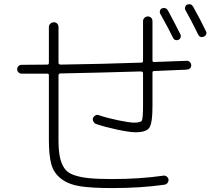

<svg xmlns="http://www.w3.org/2000/svg" viewBox="-20 -870 1040 934"><path d="M85 -511.7Q76.2 -511.7 69.8 -518.1Q63.5 -524.4 63.5 -533.2Q63.5 -542 69.8 -548.3Q76.2 -554.7 85 -554.7Q104.5 -554.7 147 -555.2Q189.5 -555.7 210 -555.7Q217.8 -555.7 217.8 -564.5V-738.3Q217.8 -748 225.1 -754.9Q232.4 -761.7 242.2 -761.7Q252 -761.7 258.3 -754.9Q264.6 -748 264.6 -738.3V-565.4Q264.6 -556.6 274.4 -555.7Q474.6 -558.6 668 -565.4Q675.8 -565.4 675.8 -574.2V-766.6Q675.8 -776.4 682.6 -783.2Q689.5 -790 699.2 -790Q709 -790 715.3 -783.7Q721.7 -777.3 721.7 -766.6V-576.2Q721.7 -568.4 728.5 -568.4L887.7 -574.2Q896.5 -575.2 903.3 -568.4Q910.2 -561.5 910.2 -552.7Q910.2 -533.2 887.7 -531.2Q861.3 -530.3 808.6 -527.8Q755.9 -525.4 728.5 -524.4Q721.7 -524.4 721.7 -514.6V-351.6Q721.7 -272.5 707 -249.5Q692.4 -226.6 639.6 -226.6Q610.4 -226.6 550.8 -239.3Q491.2 -252 448.2 -266.6Q439.5 -269.5 434.6 -278.3Q429.7 -287.1 432.6 -295.9Q435.5 -303.7 444.3 -308.6Q453.1 -313.5 460.9 -309.6Q501 -295.9 555.7 -284.7Q610.4 -273.4 632.8 -273.4Q665 -273.4 670.4 -284.2Q675.8 -294.9 675.8 -359.4V-513.7Q675.8 -521.5 666 -522.5Q470.7 -516.6 273.4 -512.7Q265.6 -512.7 264.6 -503.9V-190.4Q264.6 -139.6 271 -107.9Q277.3 -76.2 292 -53.2Q306.6 -30.3 337.9 -19Q369.1 -7.8 412.1 -3.4Q455.1 1 525.4 1Q661.1 1 775.4 -15.6Q784.2 -16.6 791 -11.2Q797.9 -5.9 799.8 2.9Q800.8 11.7 795.4 19Q790 26.4 781.2 28.3Q667 44.9 525.4 44.9Q426.8 44.9 370.1 36.1Q313.5 27.3 277.3 -0.5Q241.2 -28.3 229.5 -71.3Q217.8 -114.3 217.8 -190.4V-503.9Q217.8 -511.7 210 -511.7ZM767.6 -829.1Q786.1 -835.9 796.9 -819.3Q832 -753.9 857.4 -703.1Q861.3 -696.3 858.4 -687.5Q855.5 -678.7 846.7 -675.8Q829.1 -669.9 820.3 -688.5Q805.7 -720.7 759.8 -802.7Q755.9 -809.6 758.3 -817.9Q760.7 -826.2 767.6 -829.1ZM919.9 -836.9Q956.1 -772.5 982.4 -716.8Q986.3 -710 982.4 -702.1Q978.5 -694.3 970.7 -691.4Q952.1 -684.6 943.4 -703.1Q912.1 -767.6 881.8 -821.3Q877.9 -828.1 880.9 -836.4Q883.8 -844.7 890.6 -847.7Q910.2 -854.5 919.9 -836.9Z"/></svg>

Font: Rounded Mgen+ 1mn light
Style: Regular
Weight: 200
Designer: [Source Han Sans]
Ryoko NISHIZUKA  (kana & ideographs); Paul D. Hunt (Latin, Greek & Cyrillic); Wenlong ZHANG  (bopomofo
Version: Version 1.059.20150602